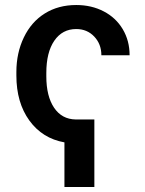

<svg xmlns="http://www.w3.org/2000/svg" viewBox="-20 -558 576 761"><path d="M354 183.1V-84.5H279.8Q225.1 -85.4 194.3 -131.1Q163.6 -176.8 163.6 -255.4V-268.6Q163.6 -350.6 195.3 -396.7Q227.1 -442.9 282.2 -442.9Q325.2 -442.9 353.5 -413.1Q381.8 -383.3 381.8 -338.9H493.7Q493.7 -396.5 466.6 -442.1Q439.5 -487.8 391.1 -512.9Q342.8 -538.1 282.2 -538.1Q210.9 -538.1 157.5 -504.6Q104 -471.2 74.5 -409.7Q44.9 -348.1 44.9 -272.5V-258.8Q44.9 -151.4 96.4 -80.3Q147.9 -9.3 235.4 6.3V183.1Z"/></svg>

Font: FAU Chimera Medium
Style: Regular
Weight: 500
Version: Version 1.002;hotconv 1.0.117;makeotfexe 2.5.65602